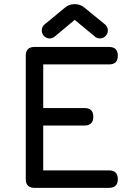

<svg xmlns="http://www.w3.org/2000/svg" viewBox="-20 -904 643 924"><path d="M146 0Q104 0 104 -42V-636Q104 -678 146 -678H505Q547 -678 547 -636Q547 -594 505 -594H188V-384H387Q429 -384 429 -342Q429 -300 387 -300H188V-84H505Q547 -84 547 -42Q547 0 505 0ZM219 -719Q203.5 -719 192.2 -730.2Q181 -741.5 181 -757Q181 -778.5 199 -790L291 -866Q312 -884 338 -884H341Q367 -884 388 -866L481 -790Q499 -777.5 499 -757Q499 -741.5 487.5 -730.2Q476 -719 461 -719Q445 -719 433 -731L340 -808H339L247 -731Q235 -719 219 -719Z"/></svg>

Font: Jura Light
Style: Bold
Weight: 700
Version: Version 5.104